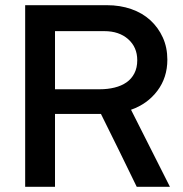

<svg xmlns="http://www.w3.org/2000/svg" viewBox="-20 -720 705 740"><path d="M77 0V-700H392Q443 -700 486 -685Q529 -670 559.5 -642Q590 -614 607.5 -575.5Q625 -537 625 -490Q625 -421 586.5 -370Q548 -319 485 -297L635 0H507Q473 -71 438.5 -140.5Q404 -210 369 -281H192V0ZM382 -600H192V-376H365Q395 -376 421.5 -382.5Q448 -389 467.5 -402.5Q487 -416 498 -437.5Q509 -459 509 -488Q509 -538 474 -569Q439 -600 382 -600Z"/></svg>

Font: Rosa Sans Medium
Style: Regular
Weight: 500
Designer: Pentagram / MCKL
Foundry: Pentagram / MCKL
Version: Version 1.005;September 16, 2019;FontCreator 11.5.0.2425 64-